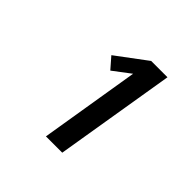

<svg xmlns="http://www.w3.org/2000/svg" viewBox="-137 -968 774 774"><g transform="rotate(45 250.0 -580.5)"><path d="M222 -323 292 -750 218 -694 177 -741 307 -838H400L315 -323Z"/></g></svg>

Font: Iosevka Curly XBdObl
Style: Regular
Weight: 800
Italic angle: -9°
Monospace: yes
Designer: Belleve Invis
Foundry: Belleve Invis
Version: Version 11.1.0; ttfautohint (v1.8.3)